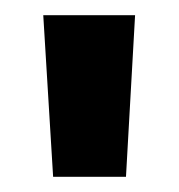

<svg xmlns="http://www.w3.org/2000/svg" viewBox="-20 -819 236 253"><path d="M37 -799H158L146 -586H50Z"/></svg>

Font: Parkinsans SemiBold
Style: Regular
Weight: 600
Designer: Red Stone, Indian Type Foundry
Foundry: Indian Type Foundry
Version: Version 1.000